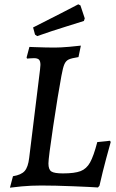

<svg xmlns="http://www.w3.org/2000/svg" viewBox="-20 -858 537 888"><path d="M26 10 40 -43Q78 -49 94 -67Q110 -85 115 -128L165 -535Q167 -553 167 -558Q167 -576 160 -582.5Q153 -589 137 -589Q127 -589 117.5 -588Q108 -587 105 -587Q105 -588 104 -589.5Q103 -591 103 -592L116 -641L142 -640Q194 -638 233 -638Q259 -638 300 -641.5Q341 -645 354 -647L343 -594Q311 -589 298 -583Q285 -577 278 -561.5Q271 -546 264 -507Q248 -421 226 -274Q204 -127 204 -102Q204 -74 217.5 -65Q231 -56 271 -56Q325 -56 352.5 -66.5Q380 -77 396.5 -106.5Q413 -136 430 -201L489 -207L492 -201Q487 -184 471 -124.5Q455 -65 440 1L433 9Q406 7 319.5 3.5Q233 0 171 0Q123 0 80.5 4Q38 8 26 10ZM152 -691 142 -698 133 -731Q195 -762 259 -795Q323 -828 342 -838L352 -833L372 -773L368 -761Q350 -755 285 -735Q220 -715 152 -691Z"/></svg>

Font: Alegreya SC Medium
Style: Italic
Weight: 500
Italic angle: -7°
Designer: Juan Pablo del Peral
Foundry: Huerta Tipografica
Version: Version 2.007; ttfautohint (v1.6)